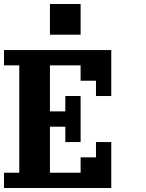

<svg xmlns="http://www.w3.org/2000/svg" viewBox="-20 -943 732 963"><path d="M0 0V-76.7H76.7V-615.2H0V-691.9H538.1V-461.4H461.4V-538.1H384.3V-615.2H230.5V-384.3H307.6V-461.4H384.3V-230.5H307.6V-307.6H230.5V-76.7H384.3V-153.8H461.4V-230.5H538.1V0ZM230.5 -769V-922.9H384.3V-769Z"/></svg>

Font: Good Old DOS
Style: Regular
Weight: 400
Designer: Vasily Draigo
Foundry: Vasily Draigo
Version: 1.0